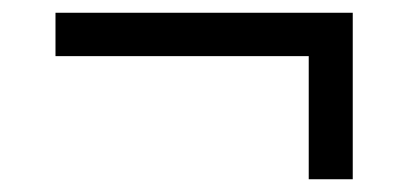

<svg xmlns="http://www.w3.org/2000/svg" viewBox="-20 -359 640 301"><path d="M464 -78V-271H67V-339H533V-78Z"/></svg>

Font: Anuphan
Style: Regular
Weight: 400
Designer: Mike Abbink, Paul van der Laan, Pieter van Rosmalen, Mint Tantisuwanna
Foundry: Bold Monday; Cadson Demak
Version: Version 3.002;hotconv 1.0.109;makeotfexe 2.5.65596